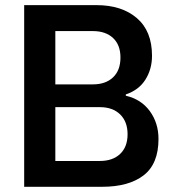

<svg xmlns="http://www.w3.org/2000/svg" viewBox="-20 -717 679 737"><path d="M462.9 -349.6Q522 -335.9 555.2 -290.3Q588.4 -244.6 588.4 -183.6Q588.4 -87.9 531.2 -43.9Q474.1 0 372.1 0H72.8V-697.3H350.6Q447.3 -697.3 505.4 -647.5Q563.5 -597.7 563.5 -502.9Q563.5 -451.7 538.3 -411.6Q513.2 -371.6 462.9 -354.5ZM192.4 -597.7V-393.1H336.4Q385.7 -393.1 414.1 -420.2Q442.4 -447.3 442.4 -496.1Q442.4 -544.4 414.1 -571Q385.7 -597.7 336.4 -597.7ZM192.4 -305.7V-99.1H363.3Q412.6 -99.1 441.2 -126.2Q469.7 -153.3 469.7 -201.7Q469.7 -250 441.2 -277.8Q412.6 -305.7 363.3 -305.7Z"/></svg>

Font: Estedad-FD SemiBold
Style: Regular
Weight: 600
Designer: Amin Abedi
Version: Version 7.3